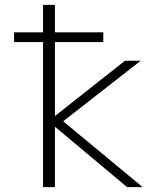

<svg xmlns="http://www.w3.org/2000/svg" viewBox="-20 -770 655 790"><path d="M38 -597V-637H157V-750H206V-637H405V-597H206V-294H208L494 -520H559L240 -271L567 0H503L208 -247H206V0H157V-597Z"/></svg>

Font: M PLUS 1p Light
Style: Regular
Weight: 300
Version: Version 1.061